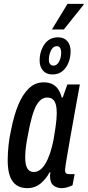

<svg xmlns="http://www.w3.org/2000/svg" viewBox="-20 -966 455 998"><path d="M121 12Q88 12 65 -4Q42 -20 31 -52Q20 -84 20 -133Q20 -171 24.5 -212.5Q29 -254 39 -297Q53 -368 75.5 -422Q98 -476 130.5 -507Q163 -538 207 -538Q236 -538 254.5 -527.5Q273 -517 284 -499.5Q295 -482 301 -459H306L330 -527H395L371 -395Q367 -370 360 -333Q353 -296 346 -255Q339 -214 332.5 -177Q326 -140 322 -114.5Q318 -89 318 -83Q318 -72 322.5 -66.5Q327 -61 337 -61H368L357 -3Q345 3 330 7.5Q315 12 301 12Q276 12 258 -2Q240 -16 240 -51Q240 -55 240.5 -59.5Q241 -64 242 -69L238 -71Q222 -39 192.5 -13.5Q163 12 121 12ZM156 -72Q173 -72 188 -83Q203 -94 216 -115.5Q229 -137 239.5 -168Q250 -199 258 -238Q265 -278 268.5 -303.5Q272 -329 273.5 -346.5Q275 -364 275 -378Q275 -405 270 -423Q265 -441 254 -450Q243 -459 225 -459Q204 -459 187 -442.5Q170 -426 157.5 -393Q145 -360 134 -310Q125 -267 120 -237.5Q115 -208 113 -187Q111 -166 111 -148Q111 -109 122 -90.5Q133 -72 156 -72ZM252 -579Q221 -579 203.5 -599Q186 -619 186 -651Q186 -699 211 -735.5Q236 -772 282 -772Q313 -772 330 -752Q347 -732 347 -700Q347 -669 336.5 -641.5Q326 -614 305 -596.5Q284 -579 252 -579ZM258 -625Q271 -625 280 -635.5Q289 -646 293.5 -661Q298 -676 298 -690Q298 -707 292.5 -716.5Q287 -726 276 -726Q262 -726 253 -715.5Q244 -705 239 -689Q234 -673 234 -657Q234 -642 240 -633.5Q246 -625 258 -625ZM250 -813 331 -946H415V-942L312 -813Z"/></svg>

Font: Archivo ExtraCondensed Medium
Style: Italic
Weight: 500
Width: 2
Italic angle: -10°
Designer: Hector Gatti
Foundry: Omnibus-Type
Version: Version 2.001